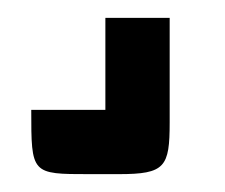

<svg xmlns="http://www.w3.org/2000/svg" viewBox="-20 -20 252 215"><path d="M15 103C15 175 15 175 80 175H113C165 175 170 167 170 117V0H98V103Z"/></svg>

Font: Economica
Style: Bold
Weight: 700
Designer: Vicente Lamonaca
Foundry: Vicente Lamonaca
Version: Version 1.100